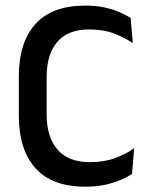

<svg xmlns="http://www.w3.org/2000/svg" viewBox="-20 -672 550 704"><path d="M293 12.5Q170.5 12.5 109.8 -55.5Q49 -123.5 49 -249V-391Q49 -516 109.8 -583.8Q170.5 -651.5 293 -651.5Q330.5 -651.5 361.5 -645Q392.5 -638.5 417 -628Q441.5 -617.5 459 -606L467 -514Q437.5 -534 398.5 -549Q359.5 -564 306.5 -564Q229.5 -564 190.2 -518.5Q151 -473 151 -389.5V-252.5Q151 -169.5 190.8 -123.5Q230.5 -77.5 309.5 -77.5Q361.5 -77.5 401.8 -92.2Q442 -107 472 -128.5L464 -34Q446.5 -22.5 421.2 -11.8Q396 -1 363.8 5.8Q331.5 12.5 293 12.5Z"/></svg>

Font: Anek Bangla Medium Medium
Style: Regular
Weight: 500
Version: Version 1.003